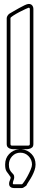

<svg xmlns="http://www.w3.org/2000/svg" viewBox="-20 -755 212 972"><path d="M50 197Q40 197 33 191.5Q26 186 26 175Q26 166 30 158Q34 150 34 142Q28 132 23 126Q18 120 14 114Q10 108 8 100Q6 92 6 78Q6 46 26 25Q46 4 77 0Q70 0 59 0.5Q48 1 38 -0.5Q28 -2 21 -8Q14 -14 14 -26V-663Q14 -669 18.5 -676Q23 -683 28 -686Q35 -690 48.5 -698Q62 -706 76.5 -714Q91 -722 104.5 -728.5Q118 -735 125 -735Q137 -735 143 -727.5Q149 -720 149 -709V-26Q149 -14 142.5 -8.5Q136 -3 126.5 -1Q117 1 106.5 0.5Q96 0 89 0Q120 4 140 25Q160 46 160 78Q160 92 155 106.5Q150 121 143 134.5Q136 148 127.5 160.5Q119 173 113 185Q108 188 102 192.5Q96 197 91 197ZM131 -709Q131 -716 125 -716Q124 -716 109.5 -709.5Q95 -703 78 -694Q61 -685 47 -676Q33 -667 33 -663V-26Q33 -18 40 -18H123Q131 -18 131 -26ZM91 178Q93 178 101.5 166Q110 154 119 137.5Q128 121 135 104.5Q142 88 142 78Q142 54 125 36Q108 18 83 18Q58 18 41.5 36Q25 54 25 78Q25 94 29 103Q33 112 38.5 117.5Q44 123 48 128Q52 133 52 142Q52 150 48.5 158Q45 166 45 174Q45 178 50 178Z"/></svg>

Font: RonaldsonGothicLicht
Style: Regular
Weight: 400
Designer: Mr. Robertson for MacKellar, Smiths & Jordan Co. Philadelphia
Foundry: CAT-Fonts Peter Wiegel
Version: 1.000